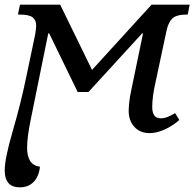

<svg xmlns="http://www.w3.org/2000/svg" viewBox="-20 -556 826 816"><path d="M235.8 -536.1 371.1 -258.8 624 -536.1H786.1L777.8 -494.1H773.9Q730.5 -494.1 713.1 -478Q695.8 -461.9 688 -426.8L640.1 -202.1Q633.8 -174.8 630.4 -149.2Q627 -123.5 627 -101.1Q627 -53.2 663.1 -53.2Q677.2 -53.2 691.4 -58.6Q705.6 -64 724.1 -75.2L742.2 -45.9Q712.9 -20.5 679.4 -5.4Q646 9.8 615.2 9.8Q575.7 9.8 551.3 -16.6Q526.9 -43 526.9 -85Q526.9 -96.2 529.1 -119.4Q531.2 -142.6 538.1 -173.8L587.9 -414.1H584L356 -165H310.1L189 -414.1H185.1L110.8 -48.8Q103.5 -13.7 99.4 16.6Q95.2 46.9 95.2 71.8Q95.2 106 107.2 126.7Q119.1 147.5 149.9 152.8Q145 195.3 122.3 217.8Q99.6 240.2 64.9 240.2Q31.7 240.2 15.9 221.9Q0 203.6 0 168Q0 118.2 34.2 0.7Q68.4 -116.7 90.8 -225.1L127.9 -401.9Q130.9 -416 132.3 -429.2Q133.8 -442.4 133.8 -446.8Q133.8 -470.7 118.4 -482.4Q103 -494.1 64 -494.1H56.2L64.9 -536.1Z"/></svg>

Font: Droid Serif
Style: Italic
Weight: 400
Italic angle: -12°
Designer: Monotype Design team
Foundry: Monotype Imaging Inc.
Version: Version 1.03